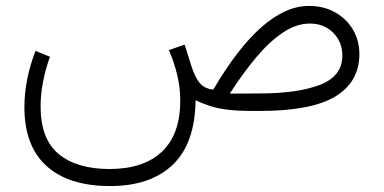

<svg xmlns="http://www.w3.org/2000/svg" viewBox="-20 -375 1297 649"><path d="M148.9 -183.1Q117.2 -94.7 117.2 -15.1Q117.2 95.2 178.7 145.8Q240.2 196.3 350.6 196.3Q464.4 196.3 526.6 138.4Q588.9 80.6 589.4 -34.2Q589.4 -77.6 579.3 -120.4Q569.3 -163.1 550.8 -205.6L604 -224.1L627.9 -148.9Q639.6 -112.8 655.3 -94.2Q670.9 -75.7 700.7 -71.8Q867.2 -355 1024.4 -355Q1074.2 -355 1112.8 -333.3Q1151.4 -311.5 1173.1 -274.7Q1194.8 -237.8 1194.8 -191.4Q1194.3 -98.1 1113.8 -49.1Q1033.2 0 857.9 0H833Q783.7 0 749.8 -4.2Q715.8 -8.3 690.4 -16.6Q665 -24.9 641.1 -36.1Q639.2 110.4 563.7 182.1Q488.3 253.9 352.1 253.9Q211.9 253.9 137.2 186Q62.5 118.2 62.5 -12.7Q62.5 -106 100.1 -203.1ZM856 -59.1Q986.8 -59.1 1062 -88.4Q1137.2 -117.7 1137.2 -187Q1137.2 -232.9 1106.4 -264.2Q1075.7 -295.4 1027.3 -295.4Q981.4 -295.4 935.5 -264.4Q889.6 -233.4 845 -179.9Q800.3 -126.5 756.8 -58.6Z"/></svg>

Font: Vazir Thin FD-UI
Style: Thin-FD-UI
Weight: 100
Designer: Saber Rastikerdar
Foundry: Saber Rastikerdar
Version: Version 30.1.0